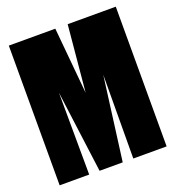

<svg xmlns="http://www.w3.org/2000/svg" viewBox="-128 -802 826 904"><g transform="rotate(-20 285.0 -350.0)"><path d="M388 -419 386 0H553V-700H312L281 -367L250 -700H17V0H165L163 -411L217 0H333Z"/></g></svg>

Font: Queering Heavy
Style: Bold
Weight: 900
Designer: Adam Naccarato
Foundry: adamnac
Version: Version 2.000;hotconv 1.0.109;makeotfexe 2.5.65596